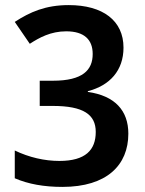

<svg xmlns="http://www.w3.org/2000/svg" viewBox="-20 -722 569 754"><path d="M465 -535C465 -641 384 -702 250 -702C159 -702 98 -675 38 -636L97 -550C134 -574 179 -599 240 -599C311 -599 344 -566 344 -510C344 -447 305 -405 188 -405H136V-306H187C308 -306 356 -272 356 -204C356 -133 316 -90 213 -90C155 -90 94 -104 38 -131V-22C91 1 153 12 225 12C400 12 484 -74 484 -197C484 -288 431 -346 325 -361V-364C411 -386 465 -445 465 -535Z"/></svg>

Font: Noto Sans Kannada SemiCondensed SemiBold
Style: Regular
Weight: 600
Width: 4
Designer: Jelle Bosma - Monotype Design Team
Foundry: Monotype Imaging Inc.
Version: Version 2.005